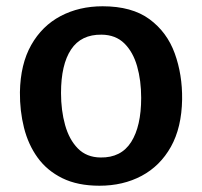

<svg xmlns="http://www.w3.org/2000/svg" viewBox="-20 -584 644 612"><path d="M297 8Q227.5 8 178.8 -16Q130 -40 100 -81.5Q70 -123 56.5 -176.8Q43 -230.5 43.5 -290Q45 -379.5 79.5 -440.5Q114 -501.5 173.2 -532.8Q232.5 -564 307 -564Q400.5 -564 456.5 -522.8Q512.5 -481.5 537 -413.8Q561.5 -346 560.5 -267Q559 -177.5 524.8 -116.2Q490.5 -55 431.5 -23.5Q372.5 8 297 8ZM300.5 -82Q366 -81 398 -131.2Q430 -181.5 430 -272Q430 -327.5 417 -373Q404 -418.5 376.2 -445.8Q348.5 -473 304 -473.5Q238.5 -474.5 206.5 -426.2Q174.5 -378 174.5 -287.5Q174.5 -232 187.5 -185.5Q200.5 -139 228.2 -110.8Q256 -82.5 300.5 -82Z"/></svg>

Font: Merriweather Sans Medium
Style: Regular
Weight: 500
Designer: Eben Sorkin
Foundry: Eben Sorkin
Version: Version 2.001